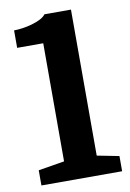

<svg xmlns="http://www.w3.org/2000/svg" viewBox="-84 -782 563 834"><g transform="rotate(-10 198.0 -365.0)"><path d="M145 -607V-86L30 -67V0H386V-67L289 -86V-730H172Q164 -719 147.5 -710.5Q131 -702 110 -696Q89 -690 67.5 -687Q46 -684 30 -684V-607Z"/></g></svg>

Font: GradeGX
Style: Regular
Weight: 100
Width: 1
Designer: Adam Twardoch
Foundry: Adam Twardoch
Version: Version 2.002; DEVELOPMENT